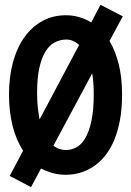

<svg xmlns="http://www.w3.org/2000/svg" viewBox="-20 -702 540 791"><path d="M251 18.1Q222.2 18.1 197 11Q171.9 3.9 148.9 -7.8L107.9 68.8L20 22.9L75.2 -81.1Q46.4 -125 31.7 -184.1Q17.1 -243.2 17.1 -313Q17.1 -385.3 33.4 -445.3Q49.8 -505.4 80.3 -548.3Q110.8 -591.3 154.3 -615.2Q197.8 -639.2 252 -639.2Q279.8 -639.2 305.9 -631.6Q332 -624 356 -609.9L394 -682.1L485.8 -634.8L431.2 -533.2Q455.1 -493.2 469 -438Q482.9 -382.8 482.9 -312Q482.9 -252 473.6 -204.1Q464.4 -156.2 448.2 -119.6Q432.1 -83 410.2 -56.9Q388.2 -30.8 362.3 -14.2Q336.4 2.4 308.1 10.3Q279.8 18.1 251 18.1ZM306.2 -517.1Q281.2 -539.1 252.9 -539.1Q229 -539.1 207.3 -528.3Q185.5 -517.6 168.9 -492.2Q152.3 -466.8 142.6 -424.6Q132.8 -382.3 132.8 -318.8Q132.8 -287.1 135.7 -260.3Q138.7 -233.4 143.1 -210ZM359.9 -399.9 200.2 -102.1Q211.4 -92.8 224.6 -88.4Q237.8 -84 252 -84Q274.4 -84 295.2 -95.2Q315.9 -106.4 331.5 -133.3Q347.2 -160.2 356.7 -204.3Q366.2 -248.5 366.2 -314Q366.2 -338.4 364.5 -359.9Q362.8 -381.3 359.9 -399.9Z"/></svg>

Font: InconsolataGo
Style: Bold
Weight: 700
Designer: Raph Levien, Kirill Tkachev(cyreal.org)
Foundry: Raph Levien, Kirill Tkachev(cyreal.org)
Version: Version 1.015; ttfautohint (v0.92) -l 8 -r 50 -G 200 -x 14 -